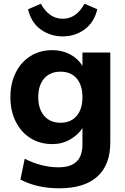

<svg xmlns="http://www.w3.org/2000/svg" viewBox="-20 -790 674 1034"><path d="M574 -507V-23Q574 98 504 161Q434 224 300 224Q179 224 90 177L113 65Q205 111 295 111Q360 111 392 80.5Q424 50 424 -12V-100Q400 -63 357 -38.5Q314 -14 262 -14Q196 -14 145 -45.5Q94 -77 65 -134.5Q36 -192 36 -267Q36 -342 65 -399.5Q94 -457 145 -488.5Q196 -520 262 -520Q315 -520 358 -497Q401 -474 424 -435V-507ZM424 -267Q424 -331 393 -367.5Q362 -404 306 -404Q250 -404 218 -367.5Q186 -331 186 -267Q186 -203 218 -166Q250 -129 306 -129Q361 -129 392.5 -165.5Q424 -202 424 -267ZM131 -740 200 -770Q244 -689 318 -689Q391 -689 435 -770L504 -740Q487 -669 435.5 -631.5Q384 -594 318 -594Q252 -594 200 -631Q148 -668 131 -740Z"/></svg>

Font: Muli ExtraBold
Style: Regular
Weight: 800
Designer: Vernon Adams
Foundry: Vernon Adams
Version: Version 2.000